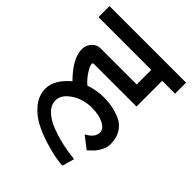

<svg xmlns="http://www.w3.org/2000/svg" viewBox="-206 -720 897 897"><g transform="rotate(45 243.0 -271.5)"><path d="M123 -123Q123 -92.8 147.9 -68.4Q173.3 -43.5 213.4 -28.3Q253.9 -12.7 295.4 -3.4Q336.9 5.9 378.9 9.8L361.8 69.8Q346.7 69.8 317.4 64.9Q285.6 59.6 239.3 45.4Q190.9 30.8 150.9 9.8Q108.9 -12.2 80.6 -47.4Q50.8 -84.5 50.8 -128.9Q50.8 -186.5 116.2 -242.2Q41 -317.4 41 -378.9Q41 -405.8 58.6 -424.8Q76.2 -443.8 101.1 -443.8H338.9V-540H-9.8V-612.8H496.1V-540H411.1V-370.1H129.9Q122.1 -370.1 122.1 -362.8Q122.1 -349.6 140.1 -322.3Q157.7 -295.4 180.2 -276.9Q227.1 -293 270 -293Q305.2 -293 331.5 -287.6Q360.4 -281.7 388.7 -268.6Q416 -255.9 433.6 -227.1Q450.2 -199.7 450.2 -160.2Q450.2 -139.6 439 -118.2Q428.2 -97.7 418.9 -87.4Q410.2 -78.1 391.1 -61L332 -106.9Q376 -129.9 377 -163.1Q377 -187.5 346.7 -203.1Q315.9 -219.2 268.1 -219.2Q210.9 -219.2 167 -189.9Q123 -160.6 123 -123Z"/></g></svg>

Font: Miedinger*
Style: Book
Weight: 400
Version: Version 001.000